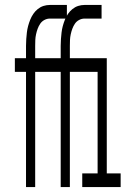

<svg xmlns="http://www.w3.org/2000/svg" viewBox="-20 -755 540 775"><path d="M85 0V-465H40V-520H85V-570Q85 -584 86 -597.5Q87 -611 88.5 -624Q90 -637 93.5 -650Q97 -663 102 -675.5Q107 -688 114.5 -699Q122 -710 132.5 -718.5Q143 -727 155.5 -731Q168 -735 181 -735H250V-680H181Q170 -680 159.5 -674.5Q149 -669 142.5 -659.5Q136 -650 132 -639Q128 -628 125.5 -616.5Q123 -605 122.5 -593.5Q122 -582 122 -570V-520H217V-465H122V0ZM225 0V-465H180V-520H225V-570Q225 -584 226 -597.5Q227 -611 228.5 -624Q230 -637 233.5 -650Q237 -663 242 -675.5Q247 -688 254.5 -699Q262 -710 272.5 -718.5Q283 -727 295.5 -731Q308 -735 321 -735H390V-680H321Q310 -680 299.5 -674.5Q289 -669 282.5 -659.5Q276 -650 272 -639Q268 -628 265.5 -616.5Q263 -605 262.5 -593.5Q262 -582 262 -570V-520H357V-465H262V0ZM312 0V-55H374V-465H318V-520H411V-55H467V0Z"/></svg>

Font: Iosevka Term Curly Light
Style: Regular
Weight: 300
Designer: Belleve Invis
Foundry: Belleve Invis
Version: Version 32.3.0